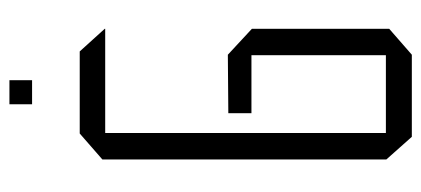

<svg xmlns="http://www.w3.org/2000/svg" viewBox="-263 -630 893 407"><g transform="rotate(-90 183.5 -426.5)"><path d="M105 -650V-704H278L326 -651V-650ZM97 0 49 -54V-55H270V0ZM49 -55V-656L104 -704H105V-55ZM147 -340V-389L270 -390V-340ZM270 0V-390H271L326 -339V-48L271 0ZM166 -805V-853H217V-805Z"/></g></svg>

Font: Foldit Thin Light
Style: Regular
Weight: 300
Version: Version 1.003